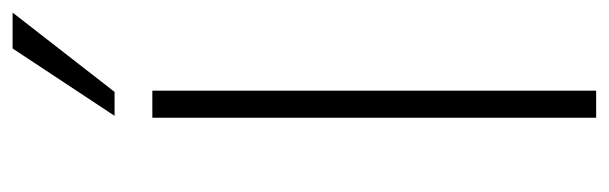

<svg xmlns="http://www.w3.org/2000/svg" viewBox="-351 -616 967 305"><g transform="rotate(-90 132.5 -463.5)"><path d="M98 0V-705H141V0ZM101 -765 208 -927H265L139 -765Z"/></g></svg>

Font: Nunito Sans 10pt SemiCondensed ExtraLight
Style: Regular
Weight: 250
Width: 4
Designer: Vernon Adams
Foundry: Vernon Adams
Version: Version 3.101;gftools[0.9.27]